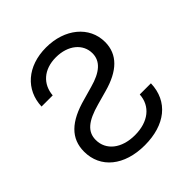

<svg xmlns="http://www.w3.org/2000/svg" viewBox="-200 -880 1034 1034"><g transform="rotate(-45 316.5 -363.5)"><path d="M315 11C469 11 570 -67 574 -202H489C484 -118 418 -65 316 -65C214 -65 148 -119 148 -196C148 -258 191 -295 293 -323L372 -345C492 -378 557 -439 557 -534C557 -653 453 -738 311 -738C168 -738 73 -653 69 -530H154C160 -609 218 -663 311 -663C404 -663 466 -610 466 -539C466 -479 421 -440 333 -416L259 -395C124 -359 59 -296 59 -196C59 -72 159 11 315 11Z"/></g></svg>

Font: Wafeq
Style: Regular
Weight: 400
Designer: Rasmus Andersson & Azza Alameddine
Foundry: Google & TypeTogether
Version: Version 3.000;FEAKit 1.0